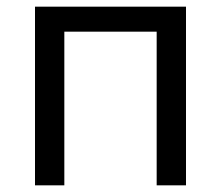

<svg xmlns="http://www.w3.org/2000/svg" viewBox="-20 -556 664 576"><path d="M538 -536V0H450V-461H173V0H85V-536Z"/></svg>

Font: Apis
Style: Regular
Weight: 400
Designer: Monotype Design Team
Foundry: Monotype Imaging Inc.
Version: Version 2.000; build 0001